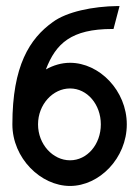

<svg xmlns="http://www.w3.org/2000/svg" viewBox="-20 -605 462 636"><path d="M21 -193C21 -81 115 11 212 11C309 11 400 -81 400 -193C400 -305 309 -397 212 -397C184 -397 157 -389 132 -375C165 -461 216 -509 352 -509H356L376 -585H370C287 -584 201 -566 155 -532C78 -477 21 -387 21 -193ZM106 -193C106 -259 155 -312 212 -312C269 -312 314 -259 314 -193C314 -127 269 -74 212 -74C155 -74 106 -127 106 -193Z"/></svg>

Font: Charger Sport
Style: SeBdNrw
Weight: 600
Designer: Jasper
Foundry: Cannot Into Space Fonts
Version: Version 1.1